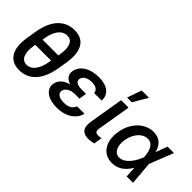

<svg xmlns="http://www.w3.org/2000/svg" viewBox="-1 -1431 2094 2094"><g transform="rotate(45 1046.0 -384.0)"><path d="M541.9 -307.5 559.7 -413.4C595.2 -629.6 516.3 -728 373.9 -728C231.9 -728 120.4 -629.3 84.9 -413.4L67.5 -307.5C30.9 -90.2 110.8 9.9 253.6 9.9C395.2 9.9 505.7 -90.2 541.9 -307.5ZM179.7 -290.5 183.2 -310.7H426.8L423.3 -290.5C400.6 -155.2 342.7 -88.8 269.9 -88.8C195 -88.8 157.7 -158.4 179.7 -290.5ZM199.2 -406.6 203.5 -432.2C224.4 -562.1 283.7 -629.6 358.3 -629.6C431.5 -629.6 468.4 -565.3 447.1 -432.2L442.8 -406.6Z M622.2 -148.1C606.5 -52.6 698.9 9.9 833.5 9.9C960.9 9.9 1068.5 -52.2 1094.5 -158.4H980.1C960.9 -108.7 920.8 -83.8 847.3 -83.8C773.4 -83.8 733.7 -115.4 740.1 -157.7C748.6 -205.3 802.9 -236.2 867.5 -236.2H938.9L943.2 -263.1L952.8 -323.2H881.4C812.5 -323.2 780.9 -348.7 786.6 -387.8C793.7 -429 838.8 -459.9 906.6 -459.9C969.5 -459.9 1007.5 -435.4 1007.8 -392.4H1124.6C1132.1 -493.6 1052.2 -552.6 926.1 -552.6C792.6 -552.6 690 -494.7 672.9 -393.8C664.8 -346.6 683.2 -296.5 758.5 -274.5C669.4 -252.8 631 -199.9 622.2 -148.1Z M1271.7 -545.5 1204.9 -143.8C1187.5 -34.4 1234.7 6.7 1316.1 6.7C1349.4 6.7 1377.8 1.1 1399.1 -5.3L1414.4 -100.9C1404.1 -98.7 1387.8 -95.9 1371.4 -95.9C1337.7 -95.9 1313.2 -105.5 1321 -152.7L1387.1 -545.5ZM1297.6 -611.5H1371.1L1469.1 -779.1H1355.8Z M1683.2 11.4C1778.8 12.4 1848.4 -44.7 1895.6 -127.1H1896.3L1902.3 0H2001.1L1978.3 -267L1979.8 -271.3L2087 -545.5H1989L1937.9 -410.9H1936.8C1918.3 -493.6 1865.4 -552.6 1768.1 -552.6C1636.4 -552.6 1521 -440.7 1494.7 -279.8C1466.3 -109.7 1543 10.3 1683.2 11.4ZM1607.2 -265.6C1626.1 -375.7 1694.2 -454.5 1775.9 -454.5C1867.9 -454.5 1885.3 -348.4 1888.8 -282.3L1886 -274.9C1859.4 -205.3 1792.3 -87.7 1698.2 -87.7C1626.1 -87.7 1590.9 -163.4 1607.2 -265.6Z"/></g></svg>

Font: Magic Ui Pro Semi Bold
Style: Italic
Weight: 600
Italic angle: -9.39999°
Designer: Stefan Endress, Andreas Faust
Version: Version 1.000;FEAKit 1.0